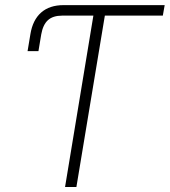

<svg xmlns="http://www.w3.org/2000/svg" viewBox="-20 -748 679 768"><path d="M90.3 -543.5 101.6 -611.3Q110.8 -668 144.5 -697.8Q178.2 -727.5 234.4 -727.5H285.2L278.3 -685.5H228.5Q191.9 -685.5 171.9 -667.5Q151.9 -649.4 145 -610.8L133.8 -543.5ZM278.3 -685.5 285.2 -727.5H638.7L631.3 -685.5H399.4L285.6 0H240.2L353.5 -685.5Z"/></svg>

Font: Inter 17pt ExtraLight
Style: Italic
Weight: 250
Italic angle: -9.3988°
Version: Version 4.001;git-66647c0bb